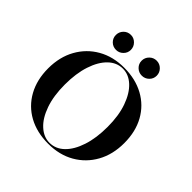

<svg xmlns="http://www.w3.org/2000/svg" viewBox="-195 -891 1059 1059"><g transform="rotate(45 334.5 -362.0)"><path d="M334.7 11.3Q246 11.3 179.8 -25Q113.7 -61.3 77 -127.8Q40.3 -194.4 40.3 -283.1Q40.3 -371.8 77.8 -439.1Q115.3 -506.5 181.5 -544.4Q247.6 -582.3 334.7 -582.3Q422.6 -582.3 489.1 -546Q555.6 -509.7 592.3 -443.5Q629 -377.4 629 -287.9Q629 -199.2 591.5 -131.9Q554 -64.5 487.9 -26.6Q421.8 11.3 334.7 11.3ZM335.5 2.4Q383.9 2.4 421 -33.5Q458.1 -69.4 479.4 -134.3Q500.8 -199.2 500.8 -286.3Q500.8 -374.2 477.8 -438.7Q454.8 -503.2 416.9 -538.3Q379 -573.4 333.1 -573.4Q285.5 -573.4 248.4 -537.5Q211.3 -501.6 189.9 -436.7Q168.5 -371.8 168.5 -284.7Q168.5 -196.8 191.1 -132.3Q213.7 -67.7 252 -32.7Q290.3 2.4 335.5 2.4ZM433.9 -619.4Q409.7 -619.4 392.3 -636.3Q375 -653.2 375 -677.4Q375 -701.6 392.3 -719Q409.7 -736.3 433.9 -736.3Q458.1 -736.3 475.4 -719Q492.7 -701.6 492.7 -677.4Q492.7 -653.2 475.4 -636.3Q458.1 -619.4 433.9 -619.4ZM233.1 -619.4Q208.1 -619.4 191.1 -636.3Q174.2 -653.2 174.2 -677.4Q174.2 -701.6 191.1 -719Q208.1 -736.3 233.1 -736.3Q256.5 -736.3 273.8 -719Q291.1 -701.6 291.1 -677.4Q291.1 -653.2 273.8 -636.3Q256.5 -619.4 233.1 -619.4Z"/></g></svg>

Font: Playfair 144pt
Style: Bold
Weight: 700
Version: Version 2.001;gftools[0.9.30]